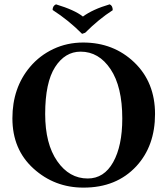

<svg xmlns="http://www.w3.org/2000/svg" viewBox="-20 -854 770 884"><path d="M222.2 -808.1Q222.2 -827.1 237.8 -834Q323.7 -808.1 361.8 -777.8Q406.7 -811 484.9 -834Q499 -828.1 499 -807.1Q435.1 -766.1 372.1 -703.1L357.9 -698.2Q296.4 -760.3 222.2 -808.1ZM351.1 -616.2Q279.3 -616.2 233.6 -545.2Q188 -474.1 188 -329.1Q188 -191.9 243.4 -112.1Q298.8 -32.2 383.8 -32.2Q459 -32.2 501 -107.2Q543 -182.1 543 -308.1Q543 -455.1 489 -535.6Q435.1 -616.2 351.1 -616.2ZM693.8 -329.1Q693.8 -182.1 607.9 -88.9Q516.1 10.3 363.8 9.8Q231 9.8 134 -78.1Q37.1 -166 37.1 -309.1Q37.1 -449.7 118.2 -545.9Q162.6 -598.6 225.8 -628.4Q289.1 -658.2 362.8 -658.2Q502.9 -658.2 598.4 -566.7Q693.8 -475.1 693.8 -329.1Z"/></svg>

Font: Linux Libertine
Style: Bold
Weight: 700
Designer: Philipp H. Poll
Foundry: Philipp H. Poll
Version: Version 5.0.3